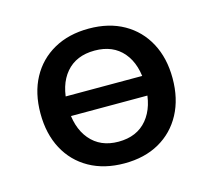

<svg xmlns="http://www.w3.org/2000/svg" viewBox="-80 -603 788 709"><g transform="rotate(-15 313.5 -248.5)"><path d="M314 9Q237 9 180 -23Q123 -55 92 -113Q61 -171 61 -249Q61 -327 92 -384.5Q123 -442 180 -474Q237 -506 314 -506Q391 -506 447.5 -474Q504 -442 535 -384Q566 -326 566 -249Q566 -171 535 -113Q504 -55 447.5 -23Q391 9 314 9ZM313 -74Q384 -74 423 -121Q462 -168 462 -249Q462 -330 423 -376Q384 -422 314 -422Q243 -422 204 -376Q165 -330 165 -249Q165 -168 204.5 -121Q244 -74 313 -74ZM130 -211V-286H498V-211Z"/></g></svg>

Font: Nunito Sans 8pt SemiBold
Style: Regular
Weight: 600
Version: Version 3.101;gftools[0.9.27]